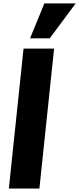

<svg xmlns="http://www.w3.org/2000/svg" viewBox="-20 -1091 458 1111"><path d="M153.8 -869.1H267.6L418 -1071.3H236.8ZM31.2 0H208L293 -809.6H116.2Z"/></svg>

Font: Oswald
Style: Heavy
Weight: 800
Designer: Vernon Adams
Foundry: Vernon Adams
Version: 3.0; ttfautohint (v0.95.6-bc232) -l 8 -r 50 -G 200 -x 0 -w "